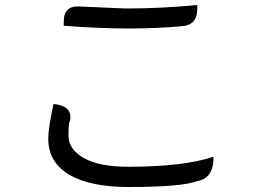

<svg xmlns="http://www.w3.org/2000/svg" viewBox="-20 -723 1040 768"><path d="M235 -637Q235 -702 300 -697L482 -689Q625 -689 769 -703V-686Q769 -621 704 -618Q606 -609 493 -609Q380 -609 235 -620ZM194 -307Q275 -299 259 -236Q254 -234 254 -180Q254 -126 315 -91Q376 -56 492 -56Q714 -56 834 -96Q835 -10 770 1Q709 25 494 25Q341 25 257 -24Q173 -74 173 -168Q173 -211 194 -307Z"/></svg>

Font: Swei Toothpaste CJK TC
Style: Regular
Weight: 400
Version: Version 1.0